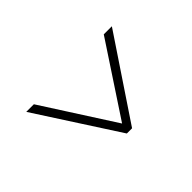

<svg xmlns="http://www.w3.org/2000/svg" viewBox="-102 -504 571 571"><g transform="rotate(45 184.0 -218.0)"><path d="M296 -215 70 -364V-398L327 -226V-204L70 -38V-70Z"/></g></svg>

Font: Genos ExtraLight
Style: Regular
Weight: 250
Designer: Robert E. Leuschke
Foundry: Robert E. Leuschke
Version: Version 1.010